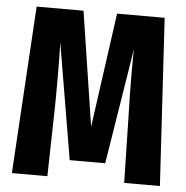

<svg xmlns="http://www.w3.org/2000/svg" viewBox="-51 -742 768 792"><g transform="rotate(5 333.5 -346.5)"><path d="M640 0H492L486 -275Q483 -370 483 -460Q483 -523 484 -553L407 -74H260L179 -554Q181 -498 181 -398Q181 -317 180 -273L174 0H27L69 -693H263L336 -219L402 -693H599Z"/></g></svg>

Font: Fira Sans Extra Condensed
Style: Bold
Weight: 700
Width: 1
Designer: Carrois Corporate & Edenspiekermann AG
Foundry: Carrois Corporate GbR & Edenspiekermann AG
Version: Version 4.203